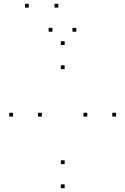

<svg xmlns="http://www.w3.org/2000/svg" viewBox="-20 -969 660 1011"><path d="M320.4 -732V-752H300.4V-732ZM48.8 -355.2V-375.2H28.8V-355.2ZM320.4 21.9V1.9H300.4V21.9ZM591.2 -355.2V-375.2H571.2V-355.2ZM320.4 -104.9V-124.9H300.4V-104.9ZM200.4 -355.2V-375.2H180.4V-355.2ZM320.4 -605.2V-625.2H300.4V-605.2ZM439.6 -355.2V-375.2H419.6V-355.2ZM286.8 -929V-949H266.8V-929ZM131.4 -929V-949H111.4V-929ZM256.2 -802.1V-822.1H236.2V-802.1ZM381.6 -802.1V-822.1H361.6V-802.1Z"/></svg>

Font: Monaspace Neon Dots Var
Style: Regular
Weight: 400
Designer: Riley Cran and the Lettermatic Team
Version: Version 1.100 (Monaspace Neon Dots)